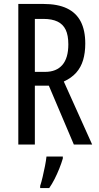

<svg xmlns="http://www.w3.org/2000/svg" viewBox="-20 -734 501 975"><path d="M199 -714Q273 -714 320 -691.5Q367 -669 390 -624.5Q413 -580 413 -513Q413 -466 402 -429Q391 -392 367 -365Q343 -338 304 -320L448 0H355L228 -299H157V0H73V-714ZM200 -638H157V-369H209Q266 -369 296.5 -404Q327 -439 327 -509Q327 -555 313.5 -583Q300 -611 272 -624.5Q244 -638 200 -638ZM299 71Q292 95 281 122.5Q270 150 257 175.5Q244 201 230 221H184V210Q190 192 196.5 164.5Q203 137 208.5 109Q214 81 216 61H299Z"/></svg>

Font: Noto Sans Thai ExtraCondensed
Style: Regular
Weight: 400
Width: 2
Designer: Monotype Design Team
Foundry: Monotype Imaging Inc.
Version: Version 2.002